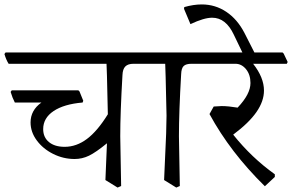

<svg xmlns="http://www.w3.org/2000/svg" viewBox="-40 -813 1319 867"><path d="M625 -525H563Q538 -525 526 -513Q514 -501 513 -474Q503 -302 503 -198L507 27L491 34L436 0L443 -166Q393 -125 362 -110Q331 -95 297 -95Q246 -95 200 -118Q154 -141 126 -179Q98 -217 98 -260Q98 -315 147 -350H27Q16 -371 8 -398L13 -405H314L319 -400L336 -358L333 -350Q249 -343 202 -311.5Q155 -280 155 -230Q155 -193 181 -171.5Q207 -150 252 -150Q305 -150 352.5 -185.5Q400 -221 447 -297Q447 -326 443 -470L441 -525H-1Q-12 -542 -20 -569L-15 -576H606L611 -571L628 -533Z M890 -525H825Q800 -525 789.5 -515Q779 -505 778 -478Q768 -306 768 -198L772 27L756 34L701 0L705 -91Q712 -228 712 -291Q712 -319 708 -465L706 -525H607Q596 -542 588 -569L593 -576H871L876 -571L893 -533Z M1103 -525Q1152 -463 1152 -404Q1152 -356 1118 -307Q1084 -258 1013 -205Q1096 -101 1201 -26V-14L1156 28Q1000 -125 906 -298L925 -332Q949 -334 961 -334Q991 -334 1033 -327Q1091 -388 1091 -438Q1091 -476 1071 -500.5Q1051 -525 1023 -525H872Q861 -543 853 -569L858 -576H1236L1241 -571L1259 -533L1255 -525Z M1064 -664 1123 -548H1068L1016 -656Q980 -733 918 -733Q881 -733 820 -704L791 -773L792 -781Q834 -793 871 -793Q932 -793 982 -759.5Q1032 -726 1064 -664Z"/></svg>

Font: Sahitya
Style: Regular
Weight: 400
Designer: Juan Pablo del Peral
Foundry: Juan Pablo del Peral (http://www.huertatipografica.com)
Version: Version 1.001;PS 001.000;hotconv 1.0.70;makeotf.lib2.5.58329